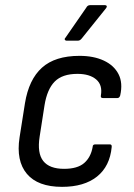

<svg xmlns="http://www.w3.org/2000/svg" viewBox="-20 -715 519 746"><path d="M221 11Q127 11 84.5 -39.5Q42 -90 56 -181L77 -314Q92 -406 143 -452Q194 -498 289 -498Q344 -498 383.5 -479.5Q423 -461 440.5 -427Q458 -393 447 -344Q444 -334 436 -334H380Q370 -334 372 -344Q379 -385 353.5 -406.5Q328 -428 281 -428Q222 -428 192.5 -398Q163 -368 153 -306L134 -184Q124 -120 148 -89.5Q172 -59 229 -59Q281 -59 307 -81.5Q333 -104 340 -144Q340 -154 350 -154H407Q415 -154 414 -144Q407 -69 357 -29Q307 11 221 11ZM238 -557Q234 -557 232 -560.5Q230 -564 234 -568L315 -685Q320 -695 330 -695H388Q393 -695 394.5 -691.5Q396 -688 392 -683L298 -566Q291 -557 283 -557Z"/></svg>

Font: Sofia Sans Semi Condensed
Style: Italic
Weight: 400
Italic angle: -9°
Designer: Botio Nikoltchev, Ani Petrova
Foundry: lettersoup
Version: Version 4.101